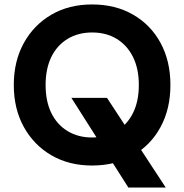

<svg xmlns="http://www.w3.org/2000/svg" viewBox="-20 -732 828 863"><path d="M557 111 301 -292H461L725 111ZM394 12Q290 12 211 -34Q132 -80 87 -161.5Q42 -243 42 -350Q42 -457 87 -538.5Q132 -620 211 -666Q290 -712 394 -712Q499 -712 578.5 -666Q658 -620 702 -538.5Q746 -457 746 -350Q746 -243 702 -161.5Q658 -80 578.5 -34Q499 12 394 12ZM394 -114Q458 -114 505 -143Q552 -172 578 -224.5Q604 -277 604 -350Q604 -423 578 -475.5Q552 -528 505 -557Q458 -586 394 -586Q331 -586 283.5 -557Q236 -528 210.5 -475.5Q185 -423 185 -350Q185 -277 210.5 -224.5Q236 -172 283.5 -143Q331 -114 394 -114Z"/></svg>

Font: DM Sans 28pt ExtraBold
Style: Regular
Weight: 800
Version: Version 4.004;gftools[0.9.30]